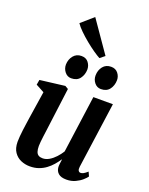

<svg xmlns="http://www.w3.org/2000/svg" viewBox="-187 -1133 962 1237"><g transform="rotate(20 294.0 -514.0)"><path d="M176.5 10.5Q144 10.5 115.2 -1.8Q86.5 -14 68 -40.8Q49.5 -67.5 49 -111Q49 -128 50.8 -149.2Q52.5 -170.5 55.5 -194Q58.5 -217.5 62 -241.2Q65.5 -265 68.5 -286L96.5 -468.5L39 -499.5L45 -534L215.5 -555L237.5 -542L204.5 -287Q202 -266.5 199 -244.2Q196 -222 193.2 -201Q190.5 -180 188.8 -162.5Q187 -145 187 -133.5Q187 -109 192.2 -94.2Q197.5 -79.5 208.5 -73Q219.5 -66.5 236.5 -66.5Q259 -66.5 281 -79.5Q303 -92.5 322.2 -113.2Q341.5 -134 355.5 -157L409.5 -549H543.5L480.5 -97.5Q478 -79 483.5 -70.5Q489 -62 498.5 -62Q507.5 -62 518 -67.5Q528.5 -73 545 -87.5L558 -58.5Q551 -48 533 -31.8Q515 -15.5 488 -2.8Q461 10 427 10Q390 10 372 -5.8Q354 -21.5 352 -47.5Q351.5 -50.5 351.8 -56.8Q352 -63 353 -70.8Q354 -78.5 355 -86.5Q356 -94.5 357 -101.5L355.5 -102Q342 -81.5 324.5 -61.2Q307 -41 285 -24.8Q263 -8.5 236 1Q209 10.5 176.5 10.5ZM233 -614Q206.5 -614 189 -635.8Q171.5 -657.5 171.5 -686Q172.5 -721.5 193 -746.8Q213.5 -772 248 -772Q279.5 -772 296 -750.5Q312.5 -729 312.5 -702.5Q312 -666.5 292.2 -640.2Q272.5 -614 233 -614ZM436.5 -614Q409.5 -614 392 -635.8Q374.5 -657.5 375 -686Q375.5 -721.5 395.5 -746.8Q415.5 -772 451 -772Q482 -772 499 -750.5Q516 -729 515.5 -702.5Q515 -666.5 495.2 -640.2Q475.5 -614 436.5 -614ZM360 -798.5Q342 -808 314.2 -827.2Q286.5 -846.5 256.2 -871.2Q226 -896 200.5 -921Q175 -946 162 -966L244.5 -1038L392.5 -824.5Z"/></g></svg>

Font: Merriweather 48pt
Style: Bold Italic
Weight: 700
Italic angle: -7.8°
Version: Version 2.101